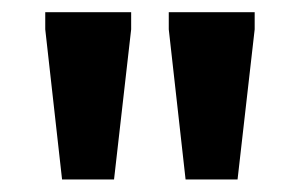

<svg xmlns="http://www.w3.org/2000/svg" viewBox="-20 -718 490 314"><path d="M81.5 -424.5 54 -670V-698H194.5V-670L166.5 -424.5ZM283.5 -424.5 256 -670V-698H396.5V-670L368.5 -424.5Z"/></svg>

Font: Newsreader 9pt SemiBold
Style: Regular
Weight: 600
Designer: Hugues Gentile
Foundry: Production Type
Version: Version 1.003